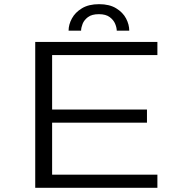

<svg xmlns="http://www.w3.org/2000/svg" viewBox="-20 -901 915 921"><path d="M149 0V-700H735V-637H230V-375.5H685V-312.5H230V-63H735V0ZM455.5 -881Q505 -881 537.2 -861.2Q569.5 -841.5 584.8 -812.2Q600 -783 600 -754H540Q540 -768 532.5 -786.5Q525 -805 506.2 -819Q487.5 -833 454.5 -833Q420.5 -833 402 -819Q383.5 -805 376.2 -786.5Q369 -768 369 -754H309Q309 -783 324.8 -812.2Q340.5 -841.5 373 -861.2Q405.5 -881 455.5 -881Z"/></svg>

Font: Trispace SemiExpanded Light
Style: Regular
Weight: 300
Width: 6
Designer: Tyler Finck
Foundry: Etcetera Type Company
Version: Version 1.210; ttfautohint (v1.8.3)